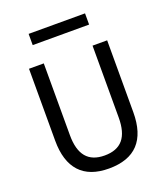

<svg xmlns="http://www.w3.org/2000/svg" viewBox="-153 -942 920 1062"><g transform="rotate(-20 307.0 -411.0)"><path d="M307 -61Q380 -61 415.5 -103Q451 -145 451 -232V-655H537V-232Q537 -109 479 -47Q421 15 305 15Q192 15 134.5 -47.5Q77 -110 77 -232V-655H164V-232Q164 -146 199.5 -103.5Q235 -61 307 -61ZM473 -771H141V-837H473Z"/></g></svg>

Font: Intel One Mono
Style: Regular
Weight: 400
Monospace: yes
Designer: Fred Shallcrass
Foundry: Frere-Jones Type LLC
Version: Version 1.400;hotconv 1.1.0;makeotfexe 2.6.0;FJTRelease1.4